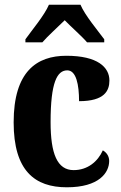

<svg xmlns="http://www.w3.org/2000/svg" viewBox="-20 -786 516 816"><path d="M88 -619V-606H160C181 -631 227 -672 255 -700C281 -673 332 -628 350 -606H423V-619C395 -657 341 -721 322 -766H188C169 -721 115 -657 88 -619ZM264 10C401 10 444 -52 444 -102C444 -122 433 -138 417 -147C396 -100 353 -63 293 -63C223 -63 195 -133 195 -267C195 -437 223 -487 266 -487C304 -487 316 -426 316 -356C425 -356 445 -401 445 -444C445 -500 395 -549 262 -549C136 -549 38 -482 38 -266C38 -60 128 10 264 10Z"/></svg>

Font: Noto Serif Condensed ExtraBold
Style: Regular
Weight: 800
Width: 3
Designer: Monotype Design Team
Foundry: Monotype Imaging Inc.
Version: Version 2.013